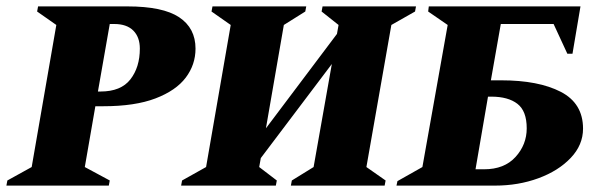

<svg xmlns="http://www.w3.org/2000/svg" viewBox="-50 -580 1880 600"><path d="M-30 0 -27 -16 49 -58 126 -502 66 -544 69 -560H348Q459 -560 510 -526Q561 -492 561 -428Q561 -378 530.5 -337.5Q500 -297 436 -272.5Q372 -248 273 -248H248L215 -58L293 -16L290 0ZM293 -505 256 -294H264Q328 -294 357.5 -332Q387 -370 387 -428Q387 -464 366.5 -484.5Q346 -505 307 -505Z M516 0 519 -16 594 -58 671 -502 611 -544 614 -560H907L904 -544L837 -502L781 -179L1003 -474L1008 -502L955 -544L958 -560H1250L1247 -544L1173 -502L1095 -58L1155 -16L1152 0H859L862 -16L930 -58L987 -380L765 -86L760 -58L815 -16L812 0Z M1290 -560H1764L1739 -412H1723L1680 -505H1515L1484 -329H1516Q1633 -329 1702.5 -293Q1772 -257 1772 -178Q1772 -127 1733.5 -86.5Q1695 -46 1632.5 -23Q1570 0 1497 0H1189L1192 -14L1270 -58L1349 -502L1288 -544ZM1436 -51H1463Q1526 -51 1561 -89.5Q1596 -128 1596 -179Q1596 -233 1567 -255.5Q1538 -278 1485 -278H1475Z"/></svg>

Font: Spectral SC ExtraBold
Style: Italic
Weight: 800
Italic angle: -10°
Designer: Jean-Baptiste Levee
Foundry: Production Type
Version: Version 2.001